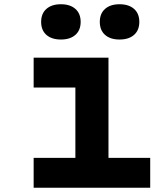

<svg xmlns="http://www.w3.org/2000/svg" viewBox="-20 -885 790 905"><path d="M491.3 -613.1V-140.8H688V0H138.6V-140.8H335.3V-472.3H138.6V-613.1ZM173.9 -781.8Q173.9 -821.1 198.7 -843Q223.5 -865 267.1 -865Q310.6 -865 335.4 -843Q360.2 -821.1 360.2 -781.8Q360.2 -742.6 335.4 -720.6Q310.6 -698.7 267.1 -698.7Q223.5 -698.7 198.7 -720.6Q173.9 -742.6 173.9 -781.8ZM450.4 -781.8Q450.4 -821.1 475.2 -843Q499.9 -865 543.5 -865Q587.1 -865 611.9 -843Q636.7 -821.1 636.7 -781.8Q636.7 -742.6 611.9 -720.6Q587.1 -698.7 543.5 -698.7Q499.9 -698.7 475.2 -720.6Q450.4 -742.6 450.4 -781.8Z"/></svg>

Font: Martian Mono sWd Rg
Style: Regular
Weight: 400
Width: 6
Monospace: yes
Designer: Roman Shamin
Foundry: Evil Martians
Version: Version 1.000